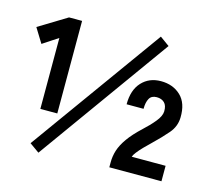

<svg xmlns="http://www.w3.org/2000/svg" viewBox="-106 -849 1086 996"><g transform="rotate(15 437.0 -351.0)"><path d="M132 -200V-581L50 -527L2 -605L153 -697H223V-200ZM181 22 129 -15 639 -724 690 -687ZM556 0V-27Q556 -60 566 -91.5Q576 -123 601 -158.5Q626 -194 672 -237Q704 -266 729.5 -297Q755 -328 756 -353Q757 -385 741.5 -400Q726 -415 700 -415Q672 -415 660.5 -394.5Q649 -374 649 -339H558Q558 -416 597.5 -458.5Q637 -501 700 -501Q765 -501 806.5 -461.5Q848 -422 846 -345Q845 -297 813 -259.5Q781 -222 735 -178Q718 -162 700 -143.5Q682 -125 669.5 -109Q657 -93 654 -83H836V0Z"/></g></svg>

Font: Zen Kaku Gothic New
Style: Bold
Weight: 700
Designer: Yoshimichi Ohira
Foundry: Positype
Version: Version 1.002